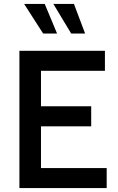

<svg xmlns="http://www.w3.org/2000/svg" viewBox="-20 -959 600 979"><path d="M79 -700H515V-598H189V-417H445V-315H189V-102H524V0H79ZM200 -788 103 -939H208L271 -788ZM343 -788 252 -939H357L414 -788Z"/></svg>

Font: Cabin Medium
Style: Regular
Weight: 500
Designer: Pablo Impallari
Foundry: Pablo Impallari. http://www.impallari.com Igino Marini. http://www.ikern.com
Version: Version 2.001